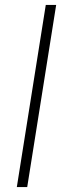

<svg xmlns="http://www.w3.org/2000/svg" viewBox="-20 -756 258 776"><path d="M48 0 165 -736H207L90 0Z"/></svg>

Font: Mulish ExtraLight
Style: Italic
Weight: 200
Italic angle: -9°
Designer: Vernon Adams
Foundry: Vernon Adams
Version: Version 3.603